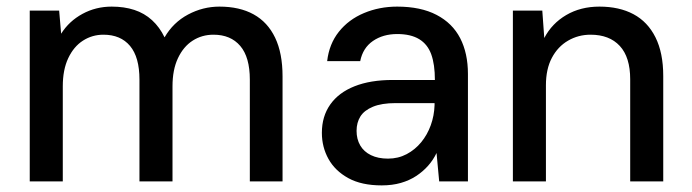

<svg xmlns="http://www.w3.org/2000/svg" viewBox="-20 -549 2093 581"><path d="M70 0V-517H159L165 -447Q189 -485 229.5 -507Q270 -529 318 -529Q356 -529 386.5 -519Q417 -509 440 -488Q463 -467 478 -436Q504 -481 549 -505Q594 -529 644 -529Q705 -529 747.5 -505.5Q790 -482 812.5 -435Q835 -388 835 -318V0H736V-308Q736 -376 707 -410Q678 -444 626 -444Q591 -444 563 -426Q535 -408 518.5 -373Q502 -338 502 -288V0H402V-308Q402 -376 373.5 -410Q345 -444 293 -444Q259 -444 231 -426Q203 -408 186.5 -373Q170 -338 170 -288V0Z M1135 12Q1074 12 1034 -10Q994 -32 974 -68Q954 -104 954 -147Q954 -197 979.5 -233Q1005 -269 1053 -288Q1101 -307 1168 -307H1296Q1296 -354 1285 -384.5Q1274 -415 1248.5 -430.5Q1223 -446 1182 -446Q1139 -446 1108.5 -425Q1078 -404 1070 -364H970Q976 -416 1005.5 -453Q1035 -490 1081.5 -509.5Q1128 -529 1182 -529Q1253 -529 1301 -504Q1349 -479 1372.5 -433.5Q1396 -388 1396 -325V0H1309L1301 -86Q1291 -65 1275.5 -47.5Q1260 -30 1239.5 -16.5Q1219 -3 1193 4.5Q1167 12 1135 12ZM1154 -69Q1185 -69 1210.5 -82.5Q1236 -96 1254.5 -118.5Q1273 -141 1283.5 -170Q1294 -199 1295 -231V-237H1177Q1135 -237 1108.5 -226Q1082 -215 1070.5 -196.5Q1059 -178 1059 -153Q1059 -128 1070 -109Q1081 -90 1102.5 -79.5Q1124 -69 1154 -69Z M1532 0V-517H1621L1627 -434Q1650 -478 1693.5 -503.5Q1737 -529 1794 -529Q1854 -529 1897 -506Q1940 -483 1963.5 -436Q1987 -389 1987 -319V0H1887V-309Q1887 -376 1855.5 -410Q1824 -444 1767 -444Q1730 -444 1699 -426Q1668 -408 1650 -374Q1632 -340 1632 -291V0Z"/></svg>

Font: DM Sans 11pt Medium
Style: Regular
Weight: 500
Version: Version 4.004;gftools[0.9.30]